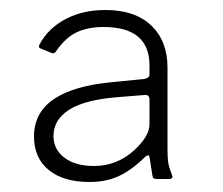

<svg xmlns="http://www.w3.org/2000/svg" viewBox="-20 -769 446 384"><path d="M191 -749Q250 -749 282.5 -718Q315 -687 315 -634V-472Q315 -457 316 -447Q317 -437 324 -419Q326 -415 324 -413Q322 -411 319 -411H294Q290 -411 288 -412Q286 -413 285 -417L279 -455Q278 -461 271 -456Q245 -430 219 -417.5Q193 -405 159 -405Q107 -405 77.5 -429Q48 -453 48 -496Q48 -544 88 -571Q128 -598 207 -605L268 -611Q279 -613 279 -620V-638Q279 -715 187 -715Q156 -715 133.5 -704.5Q111 -694 91 -665Q88 -661 83 -663L59 -673Q58 -674 58 -676Q58 -678 59 -680Q76 -712 110.5 -730.5Q145 -749 191 -749ZM87 -497Q87 -470 109 -453.5Q131 -437 168 -437Q214 -437 249 -469Q263 -482 271 -495Q279 -508 279 -521V-570Q279 -580 269 -579L219 -575Q151 -570 119 -550Q87 -530 87 -497Z"/></svg>

Font: Libre Franklin Thin Thin
Style: Regular
Weight: 250
Version: Version 3.000